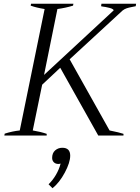

<svg xmlns="http://www.w3.org/2000/svg" viewBox="-20 -720 743 1020"><path d="M5 -10Q46 -23 85 -27L217 -672Q173 -679 143 -690L145 -700H370L368 -690Q329 -678 285 -672L214 -322L584 -665Q582 -671 573 -674.5Q564 -678 553.5 -680Q543 -682 540 -683Q523 -685 517 -687L519 -700H703L701 -687Q693 -685 679 -682.5Q665 -680 653 -676Q641 -672 631 -664L350 -405L562 -27Q616 -16 636 -9V0H502L300 -360L204 -270L154 -27Q196 -20 228 -9V0H3ZM238 259Q260 238 277 209Q294 180 302 149Q296 151 290 151Q275 151 266 142Q257 133 257 119Q257 93 273 79Q289 65 311 65Q353 65 353 107Q353 143 324.5 196.5Q296 250 259 280Z"/></svg>

Font: Trirong Light
Style: Italic
Weight: 300
Italic angle: -12°
Designer: Katatrad Team
Foundry: CadsonDemak
Version: Version 1.001